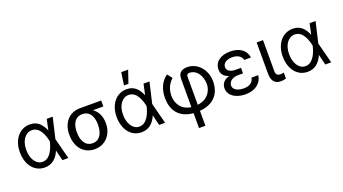

<svg xmlns="http://www.w3.org/2000/svg" viewBox="-69 -1469 4233 2370"><g transform="rotate(-20 2047.0 -284.5)"><path d="M277 11.4C377.5 12.4 440.3 -49.7 477.3 -137.8H478L511.4 0H589.5L518.8 -272.7L582.4 -545.5H504.3L473.4 -403.4C438.2 -490.8 382.1 -552.6 282.7 -552.6C147 -552.6 51.1 -436.8 51.1 -272.7C51.1 -107.2 140.3 9.9 277 11.4ZM134.9 -271.3C134.9 -392 196 -477.3 282.7 -477.3C391 -477.3 430 -343 444.6 -274.1L445 -272.7L444.6 -271.3C429 -199.9 382.5 -63.9 277 -63.9C191.8 -63.9 134.9 -153.1 134.9 -271.3Z M698.9 -269.9V-258.5C698.9 -106.5 786.9 9.9 936.1 9.9C1085.2 9.9 1171.9 -110.8 1171.9 -238.6V-248.6C1171.9 -336.6 1136.7 -407.7 1076.7 -450.3H1213.1V-528.4H934.7C786.9 -528.4 698.9 -416.2 698.9 -269.9ZM796.9 -258.5V-269.9C796.9 -366.5 838.1 -450.3 934.7 -450.3C1032.7 -450.3 1073.9 -366.5 1073.9 -269.9V-258.5C1073.9 -156.2 1032.7 -68.2 936.1 -68.2C838.1 -68.2 796.9 -156.2 796.9 -258.5Z M1548.3 11.4C1648.8 12.4 1711.6 -49.7 1748.6 -137.8H1749.3L1782.7 0H1860.8L1790.1 -272.7L1853.7 -545.5H1775.6L1744.7 -403.4C1709.5 -490.8 1653.4 -552.6 1554 -552.6C1418.3 -552.6 1322.4 -436.8 1322.4 -272.7C1322.4 -107.2 1411.6 9.9 1548.3 11.4ZM1406.2 -271.3C1406.2 -392 1467.3 -477.3 1554 -477.3C1662.3 -477.3 1701.3 -343 1715.9 -274.1L1716.3 -272.7L1715.9 -271.3C1700.3 -199.9 1653.8 -63.9 1548.3 -63.9C1463.1 -63.9 1406.2 -153.1 1406.2 -271.3ZM1541.2 -606.5H1599.4L1656.2 -772.7H1565.3Z M2231.5 -440.3V-70.7C2101.9 -87.7 2046.9 -186.4 2046.9 -288.4C2049.7 -375 2079.5 -437.5 2136.4 -488.6L2086.6 -552.6C2004.3 -495.7 1963.1 -400.6 1963.1 -288.4C1963.1 -136.7 2035.5 -7.5 2231.5 8.5V204.5H2315.3V8.2C2516.3 -7.5 2592.3 -136 2592.3 -277C2592.3 -434.7 2484.4 -552.6 2350.9 -552.6C2274.1 -552.6 2231.5 -518.5 2231.5 -440.3ZM2315.3 -70.7V-443.2C2315.3 -461.6 2326.7 -477.3 2350.9 -477.3C2447.4 -477.3 2505.7 -384.9 2508.5 -277C2508.5 -182.9 2449.9 -87.4 2315.3 -70.7Z M2694.6 -147.7C2694.6 -53.3 2788 9.9 2914.8 9.9C3044 9.9 3130 -56.5 3142 -159.1H3054C3039.8 -96.6 2998.6 -66.8 2919 -66.8C2836.6 -66.8 2782.7 -100.9 2782.7 -152C2782.7 -203.5 2831 -244.3 2907.7 -244.3H2973V-316.8H2907.7C2828.5 -316.8 2789.8 -346.6 2789.8 -392C2789.8 -442.5 2838.4 -477.3 2913.4 -477.3C2986.5 -477.3 3032.3 -444.2 3044 -394.9H3132.1C3118.3 -493.6 3037.6 -552.6 2913.4 -552.6C2789.1 -552.6 2704.5 -492.9 2704.5 -392C2704.5 -347.7 2720.9 -295.5 2801.8 -272.7C2715.2 -248.9 2694.6 -192.1 2694.6 -147.7Z M3261.4 -545.5V-134.9C3261.4 -29.8 3311.1 7.1 3377.8 7.1C3411.9 7.1 3434.7 1.4 3448.9 -2.8V-82.4C3441.8 -79.5 3421.9 -75.3 3407.7 -75.3C3377.8 -75.3 3345.2 -83.8 3345.2 -134.9V-545.5Z M3730.1 11.4C3830.6 12.4 3893.5 -49.7 3930.4 -137.8H3931.1L3964.5 0H4042.6L3971.9 -272.7L4035.5 -545.5H3957.4L3926.5 -403.4C3891.3 -490.8 3835.2 -552.6 3735.8 -552.6C3600.1 -552.6 3504.3 -436.8 3504.3 -272.7C3504.3 -107.2 3593.4 9.9 3730.1 11.4ZM3588.1 -271.3C3588.1 -392 3649.1 -477.3 3735.8 -477.3C3844.1 -477.3 3883.2 -343 3897.7 -274.1L3898.1 -272.7L3897.7 -271.3C3882.1 -199.9 3835.6 -63.9 3730.1 -63.9C3644.9 -63.9 3588.1 -153.1 3588.1 -271.3Z"/></g></svg>

Font: Magic Ui Pro
Style: Regular
Weight: 400
Designer: Stefan Endress, Andreas Faust
Version: Version 1.000;FEAKit 1.0